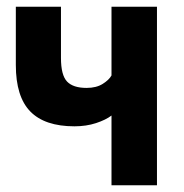

<svg xmlns="http://www.w3.org/2000/svg" viewBox="-20 -550 545 570"><path d="M311 -207Q294 -194 265 -184.5Q236 -175 201 -175Q113 -175 70 -219Q27 -263 27 -357V-530H161V-378Q161 -327 179 -308Q197 -289 237 -289Q266 -289 285 -301Q304 -313 311 -326V-530H446V0H311Z"/></svg>

Font: Golos UI VF
Style: Regular
Weight: 400
Designer: A.Korolkova, Vitaly Kuzmin
Foundry: ParaType Ltd
Version: Version 2.000